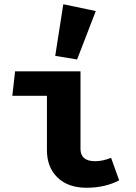

<svg xmlns="http://www.w3.org/2000/svg" viewBox="-20 -867 640 904"><path d="M38 -416 51 -531H359V-166Q359 -108 428 -108Q464 -108 503 -124L541 -18Q475 17 387 17Q301 17 251 -31Q201 -79 201 -160V-416ZM431 -815 343 -587 240 -604 278 -847Z"/></svg>

Font: Fira Mono
Style: Bold
Weight: 700
Monospace: yes
Designer: Carrois Corporate & Edenspiekermann AG
Foundry: Carrois Corporate GbR & Edenspiekermann AG
Version: Version 3.206